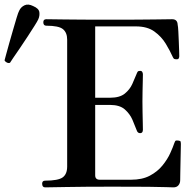

<svg xmlns="http://www.w3.org/2000/svg" viewBox="-148 -809 847 829"><path d="M47 0Q34 0 34 -16Q34 -29 47 -29Q103 -29 122.5 -43Q142 -57 142 -90V-638Q142 -668 124 -683Q106 -698 52 -698Q39 -698 39 -713Q39 -726 52 -726Q60 -726 128.5 -725Q197 -724 330 -724Q456 -724 521 -725Q586 -726 595 -726Q618 -726 619 -703Q621 -694 622 -673.5Q623 -653 624 -630Q625 -607 625.5 -589Q626 -571 626 -566Q626 -562 624 -557.5Q622 -553 615 -553Q608 -553 604.5 -554.5Q601 -556 598 -563Q586 -590 567.5 -620.5Q549 -651 518.5 -673Q488 -695 439 -695H263V-387H327Q369 -387 391 -405Q413 -423 423.5 -447Q434 -471 441 -488Q444 -496 446.5 -499.5Q449 -503 457 -503Q464 -503 466.5 -498Q469 -493 469 -488Q469 -480 468.5 -459.5Q468 -439 467.5 -415Q467 -391 467 -371Q467 -352 467.5 -325.5Q468 -299 468.5 -277.5Q469 -256 469 -249Q469 -234 457 -234Q446 -234 442 -247Q435 -266 424 -291.5Q413 -317 391 -336.5Q369 -356 327 -356H263V-52Q263 -33 283 -33H418Q466 -33 499 -50.5Q532 -68 553.5 -94.5Q575 -121 587 -147.5Q599 -174 605 -192Q608 -201 611.5 -202Q615 -203 622 -202Q623 -202 623 -202Q631 -201 632 -197Q633 -193 633 -188Q633 -184 632.5 -163Q632 -142 631.5 -114.5Q631 -87 630.5 -63.5Q630 -40 630 -31Q630 -18 622.5 -9Q615 0 601 0Q594 0 570 -1Q546 -2 491 -2.5Q436 -3 337 -3Q215 -3 136.5 -1.5Q58 0 47 0ZM-104.8 -538Q-111.4 -535.4 -118.8 -539.2Q-126.2 -543 -128.3 -548.7Q-127.2 -552.8 -121.7 -573.3Q-116.2 -593.8 -108.1 -622.7Q-100 -651.6 -91.4 -680.8Q-82.9 -710 -76 -733.1Q-69.1 -756.1 -65 -763.1Q-57.9 -778.7 -42 -786.2Q-26.1 -793.6 -4.8 -782.8Q19.6 -772.6 21.9 -756.6Q24.2 -740.6 17 -725Q13.5 -717.1 0.8 -697.1Q-11.9 -677.1 -28.7 -651.2Q-45.5 -625.3 -62.4 -600.6Q-79.3 -575.8 -91.3 -558.5Q-103.2 -541.2 -104.8 -538Z"/></svg>

Font: Zen Antique
Style: Regular
Weight: 400
Designer: Yoshimichi Ohira
Foundry: Positype
Version: Version 1.001